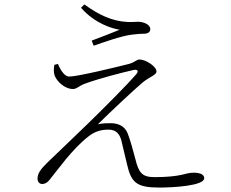

<svg xmlns="http://www.w3.org/2000/svg" viewBox="-20 -821 1040 865"><path d="M241 -533 225 -529C222 -512 221 -496 226 -481C235 -456 270 -420 309 -420C326 -420 336 -434 360 -443C421 -466 533 -495 583 -506C599 -509 606 -501 595 -488C551 -437 451 -337 374 -262C320 -209 238 -132 196 -91C172 -67 149 -45 149 -16C149 -2 158 8 170 8C183 8 193 1 201 -8C242 -58 304 -148 378 -206C409 -231 440 -237 469 -237C506 -237 519 -214 526 -191C535 -155 545 -111 552 -82C571 1 594 24 698 24C761 24 900 16 900 -18C900 -33 886 -43 851 -43C815 -43 799 -23 676 -23C621 -23 605 -42 590 -104C579 -146 568 -186 556 -218C543 -254 511 -266 479 -266C464 -266 441 -266 421 -261C474 -314 582 -415 622 -449C657 -477 685 -483 685 -499C685 -522 636 -553 609 -553C595 -553 587 -540 561 -533C506 -519 329 -476 292 -476C274 -476 256 -497 241 -533ZM345 -786C408 -714 487 -692 519 -687C488 -674 433 -653 393 -638L402 -615C442 -629 529 -660 575 -665C603 -668 613 -669 627 -669C650 -669 657 -679 657 -690C657 -711 626 -723 602 -723C586 -723 578 -721 555 -722C486 -725 425 -754 360 -801Z"/></svg>

Font: Noto Serif CJK HK ExtraLight
Style: Regular
Weight: 200
Designer: Ryoko NISHIZUKA 西塚涼子 (kana & ideographs); Frank Grießhammer (Latin, Greek & Cyrillic); Wenlong ZHANG 张文龙 (bopomofo); San
Foundry: Adobe
Version: Version 2.001;hotconv 1.1.0;makeotfexe 2.6.0